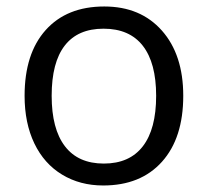

<svg xmlns="http://www.w3.org/2000/svg" viewBox="-20 -565 644 595"><path d="M547.9 -268.1Q547.9 -137.2 481.9 -63.7Q416 9.8 299.8 9.8Q228 9.8 172.4 -23.9Q116.7 -57.6 86.4 -120.6Q56.2 -183.6 56.2 -268.1Q56.2 -398.9 121.6 -471.9Q187 -544.9 303.2 -544.9Q415.5 -544.9 481.7 -470.2Q547.9 -395.5 547.9 -268.1ZM140.1 -268.1Q140.1 -165.5 181.2 -111.8Q222.2 -58.1 301.8 -58.1Q381.3 -58.1 422.6 -111.6Q463.9 -165 463.9 -268.1Q463.9 -370.1 422.6 -423.1Q381.3 -476.1 300.8 -476.1Q221.2 -476.1 180.7 -423.8Q140.1 -371.6 140.1 -268.1Z"/></svg>

Font: Open Sans ACDW
Style: acdw
Weight: 400
Foundry: Ascender Corporation
Version: Version 1.10